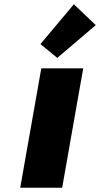

<svg xmlns="http://www.w3.org/2000/svg" viewBox="-20 -882 470 902"><path d="M371 -561 272 0H75L174 -561ZM249 -610 170 -675 327 -862 430 -764Z"/></svg>

Font: Fz Poppins ExtBd
Style: Italic
Weight: 800
Italic angle: -10°
Designer: Ninad Kale (Devanagari), Jonny Pinhorn (Latin)
Foundry: Indian Type Foundry
Version: Vit hóa bi Vntype.Com & FontZin.Com